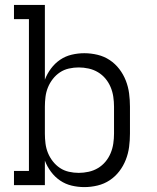

<svg xmlns="http://www.w3.org/2000/svg" viewBox="-20 -755 640 783"><path d="M324 8Q298 8 272.5 2Q247 -4 225.5 -18.5Q204 -33 188 -54.5Q172 -76 163 -100V0H37V-58H98V-677H37V-735H163V-430Q172 -454 188 -475.5Q204 -497 225.5 -511.5Q247 -526 272.5 -532Q298 -538 324 -538Q351 -538 378 -531.5Q405 -525 427.5 -510Q450 -495 466.5 -473.5Q483 -452 493 -426.5Q503 -401 506.5 -374Q510 -347 510 -320V-210Q510 -183 506.5 -156Q503 -129 493 -103.5Q483 -78 466.5 -56.5Q450 -35 427.5 -20Q405 -5 378 1.5Q351 8 324 8ZM301 -50Q321 -50 341.5 -54.5Q362 -59 379.5 -69.5Q397 -80 410 -95.5Q423 -111 431 -130Q439 -149 442 -169.5Q445 -190 445 -210V-320Q445 -340 442 -360.5Q439 -381 431 -400Q423 -419 410 -434.5Q397 -450 379.5 -460.5Q362 -471 341.5 -475.5Q321 -480 301 -480Q281 -480 261 -475.5Q241 -471 224.5 -460Q208 -449 195.5 -433Q183 -417 175.5 -398.5Q168 -380 165.5 -360Q163 -340 163 -320V-210Q163 -190 165.5 -170Q168 -150 175.5 -131.5Q183 -113 195.5 -97Q208 -81 224.5 -70Q241 -59 261 -54.5Q281 -50 301 -50Z"/></svg>

Font: Iosevka Curly Slab LtEx
Style: Regular
Weight: 300
Width: 7
Monospace: yes
Designer: Belleve Invis
Foundry: Belleve Invis
Version: Version 11.1.0; ttfautohint (v1.8.3)